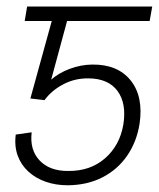

<svg xmlns="http://www.w3.org/2000/svg" viewBox="-20 -548 478 577"><path d="M113.8 -247.1 71.3 -252 147.5 -528.3H437.5L429.7 -484.9H181.6L133.8 -308.6Q156.2 -328.6 189.5 -341.1Q222.7 -353.5 256.8 -354Q333.5 -355 372.6 -306.4Q411.6 -257.8 399.4 -175.8Q390.6 -121.1 361.8 -79.6Q333 -38.1 287.6 -14.9Q242.2 8.3 183.6 8.8Q147.9 8.8 117.7 -1.7Q87.4 -12.2 65.4 -32.2Q43.5 -52.2 33.2 -80.3Q22.9 -108.4 27.3 -143.6L75.2 -150.4Q68.8 -97.7 99.1 -65.7Q129.4 -33.7 185.5 -34.2Q251.5 -33.7 295.7 -72.3Q339.8 -110.8 350.6 -173.3Q360.8 -236.8 333.3 -274.4Q305.7 -312 246.1 -312.5Q204.6 -313 169.7 -294.4Q134.8 -275.9 113.8 -247.1ZM191.4 -528.3 184.6 -484.9H54.2L61.5 -528.3Z"/></svg>

Font: Inter 20pt ExtraLight
Style: Italic
Weight: 250
Italic angle: -9.3988°
Version: Version 4.001;git-66647c0bb